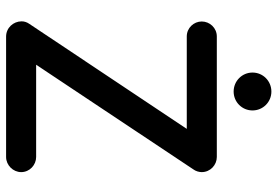

<svg xmlns="http://www.w3.org/2000/svg" viewBox="-164 -770 933 646"><g transform="rotate(90 303.0 -446.5)"><path d="M257.8 -607.9H413.1L60.1 -78.6C54.2 -70.3 51.3 -61.5 51.3 -52.2C51.3 -24.4 73.2 0 102.5 0H507.8C535.2 0 558.6 -23.4 558.6 -50.8C558.6 -79.6 534.2 -101.1 507.8 -101.1H197.3L549.3 -629.9C555.7 -638.2 558.6 -649.9 558.6 -658.2C558.6 -687.5 534.2 -709 507.8 -709H102.1C73.7 -709 51.8 -685.5 51.8 -658.2C51.8 -631.3 73.7 -607.9 102.1 -607.9ZM287.6 -765.6C322.8 -765.6 351.1 -793.9 351.1 -829.1C351.1 -864.3 322.8 -892.6 287.6 -892.6C252 -892.6 223.6 -864.3 223.6 -829.1C223.6 -793.9 252 -765.6 287.6 -765.6Z"/></g></svg>

Font: LOB TGL 0-17
Style: Regular
Weight: 400
Designer: Peter Wiegel + adaptations and expanded glyphset by Studio LOB
Foundry: Peter Wiegel + adaptations and expanded glyphset by Studio LOB
Version: Version 1.003;Glyphs 3.1.2 (3151)